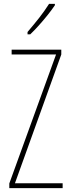

<svg xmlns="http://www.w3.org/2000/svg" viewBox="-20 -970 363 990"><path d="M303 0H28V-24L269 -689H40V-714H296V-689L57 -25H303ZM263 -943Q247 -919 224.5 -891Q202 -863 179 -837.5Q156 -812 136 -793H122V-805Q156 -845 182 -878Q208 -911 233 -950H263Z"/></svg>

Font: Noto Sans Gurmukhi ExtraCondensed Thin
Style: Regular
Weight: 100
Width: 2
Designer: Jelle Bosma - Monotype Design Team
Foundry: Monotype Imaging Inc.
Version: Version 2.004; ttfautohint (v1.8.4.7-5d5b)